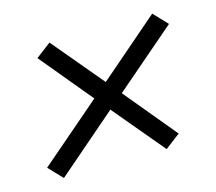

<svg xmlns="http://www.w3.org/2000/svg" viewBox="-68 -622 635 565"><g transform="rotate(-15 250.0 -340.0)"><path d="M62 -140 22 -182 209 -343 78 -501 124 -536 254 -381 438 -540 478 -498 291 -337 422 -179 376 -144 246 -299Z"/></g></svg>

Font: Iosevka Slab Light Oblique
Style: Regular
Weight: 300
Italic angle: -9°
Monospace: yes
Designer: Belleve Invis
Foundry: Belleve Invis
Version: Version 11.1.1; ttfautohint (v1.8.3)